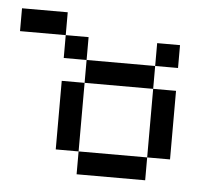

<svg xmlns="http://www.w3.org/2000/svg" viewBox="-40 -481 580 523"><g transform="rotate(5 250.0 -219.0)"><path d="M437.5 -312.5V-375H375V-312.5H187.5V-250H125V-62.5H187.5V0H375V-62.5H187.5V-250H375V-62.5H437.5V-250H375V-312.5ZM187.5 -312.5V-375H125V-312.5ZM125 -375V-437.5H0V-375Z"/></g></svg>

Font: BFUnifontExMono
Style: Regular
Weight: 500
Version: Version 15.0.06